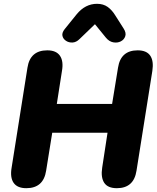

<svg xmlns="http://www.w3.org/2000/svg" viewBox="-20 -978 826 1007"><path d="M118 9Q71 9 51.5 -19Q32 -47 41 -99L124 -623Q138 -714 228 -714Q275 -714 294.5 -685.5Q314 -657 305 -606L278 -433H568L599 -623Q613 -714 702 -714Q749 -714 768 -686Q787 -658 779 -606L696 -83Q682 9 593 9Q545 9 526.5 -19.5Q508 -48 516 -99L544 -282H254L222 -83Q208 9 118 9ZM397 -773Q380 -756 360.5 -755Q341 -754 326 -764Q311 -774 307.5 -790Q304 -806 319 -825L382 -903Q427 -958 489 -958Q522 -958 545 -941.5Q568 -925 586 -895L628 -829Q643 -806 637 -788Q631 -770 613.5 -761Q596 -752 574 -756Q552 -760 535 -781L478 -851Z"/></svg>

Font: Nunito Black
Style: Italic
Weight: 900
Italic angle: -9°
Designer: Vernon Adams
Foundry: Vernon Adams
Version: Version 3.601; ttfautohint (v1.8.2.53-6de2)